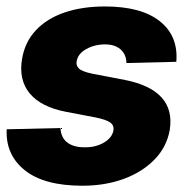

<svg xmlns="http://www.w3.org/2000/svg" viewBox="-20 -573 587 603"><path d="M533.7 -378.9 377 -375Q377 -392.6 368.9 -405.8Q360.8 -418.9 345.9 -426.3Q331.1 -433.6 310.1 -433.6Q276.9 -433.6 250.5 -418.7Q224.1 -403.8 220.7 -379.9Q218.3 -367.2 228 -357.7Q237.8 -348.1 271 -341.3L372.6 -321.8Q451.7 -306.2 487.3 -267.1Q522.9 -228 513.2 -165.5Q503.9 -111.8 465.6 -72.3Q427.2 -32.7 368.7 -11.2Q310.1 10.3 238.8 10.3Q118.7 10.3 57.9 -38.3Q-2.9 -86.9 1 -167L169.9 -170.9Q171.4 -141.1 190.7 -126Q210 -110.8 243.2 -110.4Q279.8 -109.4 306.4 -125.2Q333 -141.1 336.4 -164.6Q338.4 -179.7 325.9 -188.5Q313.5 -197.3 280.3 -204.1L188 -221.7Q108.9 -236.8 73.5 -279.5Q38.1 -322.3 49.3 -388.2Q58.1 -440.9 92.5 -477.8Q127 -514.6 182.4 -533.7Q237.8 -552.7 309.6 -552.7Q423.8 -552.7 482.2 -506.1Q540.5 -459.5 533.7 -378.9Z"/></svg>

Font: Inter Tight ExtraBold
Style: Italic
Weight: 800
Italic angle: -9.39999°
Designer: Rasmus Andersson
Foundry: rsms
Version: Version 3.004